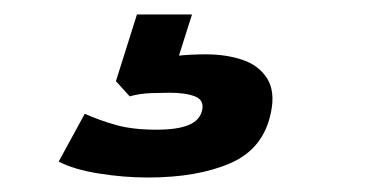

<svg xmlns="http://www.w3.org/2000/svg" viewBox="-20 -40 540 265"><path d="M184 205Q151 205 116.5 199.5Q82 194 61 183L97 117Q117 126 140 132.5Q163 139 196 139Q225 139 240.5 132.5Q256 126 259 112Q262 98 249 93Q236 88 214 88Q205 88 189 88.5Q173 89 159 93L140 72L169 -20H245L219 62L189 44Q204 39 224 37Q244 35 264 35Q292 35 314.5 42.5Q337 50 348.5 68Q360 86 354 115Q344 165 298.5 185Q253 205 184 205Z"/></svg>

Font: Nunito Sans 7pt SemiExpanded ExtraBold
Style: Italic
Weight: 800
Width: 6
Italic angle: -9°
Designer: Vernon Adams
Foundry: Vernon Adams
Version: Version 3.101;gftools[0.9.27]